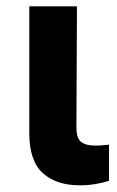

<svg xmlns="http://www.w3.org/2000/svg" viewBox="-20 -565 361 592"><path d="M70.3 -545.5H217.3L215.6 -170.8Q215.9 -138.1 230.5 -127.1Q245 -116.1 273.1 -116.1Q287.3 -116.1 297.6 -117.2Q307.9 -118.3 316.1 -119V-7.8Q297.6 -1.4 274.5 2.5Q251.4 6.4 226.2 6.4Q154.5 6.4 112.7 -30.5Q71 -67.5 70.3 -152.7Z"/></svg>

Font: Inter UI
Style: Bold
Weight: 700
Designer: Rasmus Andersson
Foundry: rsms
Version: 3.2;8d6f07862